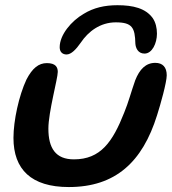

<svg xmlns="http://www.w3.org/2000/svg" viewBox="-20 -704 678 756"><path d="M242 -489.5C260.5 -489.5 279.5 -509.5 298 -536C327.5 -580 374.5 -616 436 -616C501 -616 511.5 -594.5 513 -532.5C514 -516.5 522.5 -493 549 -493C579 -493 598 -533.5 598 -571.5C598 -594 593 -615.5 581.5 -632.5C553.5 -671.5 504 -683.5 442.5 -683.5C392 -683.5 348.5 -673.5 309.5 -649.5C261 -621.5 215 -567 215 -518C215 -499 226.5 -489.5 242 -489.5ZM251 32.5C434.5 32.5 541 -66 598.5 -250.5C612 -292.5 636.5 -380 636.5 -407.5C636.5 -439.5 620.5 -456.5 591.5 -456.5C554 -456.5 529.5 -431 512.5 -388C497 -344.5 485.5 -300 469 -260.5C423.5 -145 376 -76.5 271 -76.5C199 -76.5 170.5 -120.5 170.5 -197.5C170.5 -262.5 207.5 -394.5 207.5 -421C207.5 -439 199.5 -455.5 164.5 -455.5C132.5 -455.5 107.5 -436 84 -390.5C54.5 -327.5 33 -229 33 -161C33 -37 103 32.5 251 32.5Z"/></svg>

Font: Gluten
Style: Italic
Weight: 400
Italic angle: -13°
Designer: Tyler Finck
Foundry: Etcetera Type Company
Version: Version 0.920